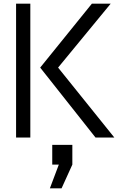

<svg xmlns="http://www.w3.org/2000/svg" viewBox="-20 -753 680 1051"><path d="M146 -733V0H68V-733ZM483 -733H586L298 -383L606 0H503L200 -383ZM376 40V148L317 278H253L302 148H266V40Z"/></svg>

Font: Kreadon
Style: Regular
Weight: 400
Designer: kohakuno
Foundry: StudioGnu
Version: Version 1.000;Glyphs 3.1.2 (3151)